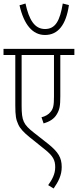

<svg xmlns="http://www.w3.org/2000/svg" viewBox="-20 -900 443 1092"><path d="M372 -871 337 -880C321 -783 296 -735 236 -735C177 -735 145 -787 125 -880L91 -870C116 -760 165 -701 236 -701C311 -701 356 -760 372 -871ZM403 -587V-622H0V-587H67V-302C67 -241 71 -220 84 -192C94 -169 116 -146 148 -120L234 -51C282 -13 294 11 294 51C294 91 276 122 254 153L285 172C312 133 331 97 331 50C331 -4 311 -35 256 -80L172 -146C114 -192 103 -212 103 -299V-587H287V-351C287 -301 283 -282 268 -264C257 -249 237 -238 216 -233L228 -198C262 -208 288 -224 303 -250C319 -277 323 -297 323 -353V-587Z"/></svg>

Font: Noto Sans ExtraCondensed ExtraLight
Style: Regular
Weight: 200
Width: 2
Designer: Monotype Design Team
Foundry: Monotype Imaging Inc.
Version: Version 2.013